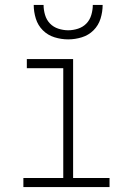

<svg xmlns="http://www.w3.org/2000/svg" viewBox="-20 -760 540 780"><path d="M75 0V-37H237V-483H89V-520H277V-37H425V0ZM257 -600Q229 -600 201.5 -608.5Q174 -617 154 -637Q134 -657 125.5 -684.5Q117 -712 117 -740H157Q157 -720 163 -699.5Q169 -679 183 -664.5Q197 -650 217 -643.5Q237 -637 257 -637Q277 -637 297 -643.5Q317 -650 331 -664.5Q345 -679 351 -699.5Q357 -720 357 -740H397Q397 -712 388.5 -684.5Q380 -657 360 -637Q340 -617 312.5 -608.5Q285 -600 257 -600Z"/></svg>

Font: Iosevka SS18 Extralight
Style: Regular
Weight: 200
Monospace: yes
Designer: Belleve Invis
Foundry: Belleve Invis
Version: Version 25.1.1; ttfautohint (v1.8.4)